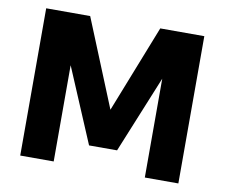

<svg xmlns="http://www.w3.org/2000/svg" viewBox="-69 -679 894 764"><g transform="rotate(10 378.0 -297.5)"><path d="M58.3 0V-595H236L386.7 -225.7H373.7L519.2 -595H697.2V0H561.7V-458.3H585.8L434.2 -87.3H321L164.2 -458H193.5V0Z"/></g></svg>

Font: Encode Sans SC Condensed Thin
Style: Regular
Weight: 100
Width: 3
Designer: Multiple Designers
Foundry: Impallari Type
Version: Version 3.002